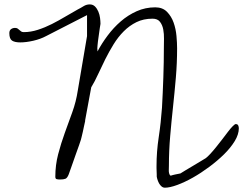

<svg xmlns="http://www.w3.org/2000/svg" viewBox="-20 -873 1154 893"><path d="M709 -51.8Q709 -54.7 709 -61.5Q709 -68.4 708.5 -75.7Q708 -83 708 -90.3Q708 -97.7 708 -100.6Q708 -168 718.3 -235.4Q728.5 -302.7 733.4 -372.1Q737.3 -442.4 739.7 -513.2Q742.2 -584 742.2 -655.3Q742.2 -669.9 742.7 -692.4Q743.2 -714.8 739.3 -735.8Q735.4 -756.8 724.1 -771.5Q712.9 -786.1 689.5 -786.1Q647.5 -786.1 614.7 -770Q582 -753.9 555.7 -727.5Q529.3 -701.2 508.3 -667Q487.3 -632.8 469.7 -597.7Q452.1 -562.5 436.5 -528.3Q420.9 -494.1 404.3 -466.8L376 -313.5V-309.6Q374 -301.8 371.1 -287.6Q368.2 -273.4 365.2 -259.8Q362.3 -246.1 359.4 -235.4Q356.4 -224.6 356.4 -223.6Q355.5 -219.7 348.1 -198.7Q340.8 -177.7 331.5 -152.3Q322.3 -127 313.5 -101.1Q304.7 -75.2 299.8 -62.5Q293 -44.9 284.2 -41.5Q275.4 -38.1 258.8 -38.1Q251 -38.1 244.1 -39.6Q237.3 -41 237.3 -50.8Q237.3 -105.5 250.5 -155.8Q263.7 -206.1 281.2 -254.4Q298.8 -302.7 316.4 -351.6Q334 -400.4 341.8 -452.1L384.8 -705.1V-802.7L194.3 -705.1Q168.9 -691.4 135.3 -683.6Q101.6 -675.8 74.2 -675.8Q48.8 -675.8 36.1 -684.1Q23.4 -692.4 23.4 -718.8Q23.4 -731.4 31.2 -737.3Q39.1 -743.2 49.8 -743.2Q57.6 -743.2 62 -740.2Q66.4 -737.3 70.3 -733.4Q74.2 -729.5 78.6 -726.6Q83 -723.6 90.8 -723.6Q123 -723.6 156.2 -734.4Q189.5 -745.1 221.2 -761.2Q252.9 -777.3 283.2 -795.4Q313.5 -813.5 341.8 -829.1Q355.5 -835.9 368.7 -844.2Q381.8 -852.5 397.5 -852.5Q412.1 -852.5 421.9 -842.8Q431.6 -833 437.5 -818.8Q443.4 -804.7 445.3 -789.6Q447.3 -774.4 447.3 -763.7V-761.7Q446.3 -757.8 444.3 -743.2Q442.4 -728.5 439.9 -711.9Q437.5 -695.3 435.5 -680.2Q433.6 -665 433.6 -662.1Q433.6 -661.1 433.1 -655.3Q432.6 -649.4 432.6 -647.5Q432.6 -645.5 433.1 -640.6Q433.6 -635.7 433.6 -633.8Q453.1 -670.9 480.5 -707.5Q507.8 -744.1 541.5 -773.4Q575.2 -802.7 615.7 -820.8Q656.2 -838.9 702.1 -838.9Q736.3 -838.9 756.8 -817.9Q777.3 -796.9 787.6 -767.6Q797.9 -738.3 800.8 -705.6Q803.7 -672.9 803.7 -648.4Q803.7 -580.1 797.9 -511.7Q792 -443.4 784.7 -375.5Q777.3 -307.6 771.5 -239.3Q765.6 -170.9 765.6 -103.5Q765.6 -95.7 765.1 -81.1Q764.6 -66.4 771.5 -56.6H773.4H776.4Q778.3 -57.6 784.7 -59.1Q791 -60.5 797.4 -62Q803.7 -63.5 810.1 -64.5Q816.4 -65.4 819.3 -66.4Q825.2 -70.3 842.3 -80.6Q859.4 -90.8 878.4 -102.1Q897.5 -113.3 914.1 -123.5Q930.7 -133.8 937.5 -137.7Q945.3 -143.6 958 -157.2Q970.7 -170.9 984.9 -188.5Q999 -206.1 1013.7 -225.1Q1028.3 -244.1 1040.5 -260.3Q1052.7 -276.4 1062.5 -286.1Q1072.3 -295.9 1076.2 -295.9Q1085 -295.9 1087.9 -289.6Q1090.8 -283.2 1090.8 -276.4Q1090.8 -248 1071.8 -216.8Q1052.7 -185.5 1022 -155.3Q991.2 -125 953.1 -96.7Q915 -68.4 877 -46.9Q838.9 -25.4 804.2 -12.7Q769.5 0 747.1 0Q738.3 0 731.4 -5.9Q724.6 -11.7 720.2 -19.5Q715.8 -27.3 712.9 -36.1Q710 -44.9 709 -51.8Z"/></svg>

Font: Cedarville Cursive
Style: Regular
Weight: 400
Designer: Kimberly Geswein
Foundry: Kimberly Geswein
Version: Version 1.001 2010